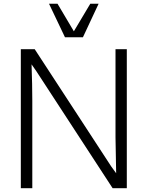

<svg xmlns="http://www.w3.org/2000/svg" viewBox="-20 -984 772 1004"><path d="M319.8 -789.1 236.3 -964.4H280.8L366.2 -820.3L452.1 -964.4H495.6L413.6 -789.1ZM88.9 0V-726.6H161.6L561.5 -113.8L587.4 -78.1Q584 -228.5 584 -265.1V-726.6H643.1V0H568.8L169.9 -611.8L145 -647.5Q148.9 -537.6 148.9 -458V0Z"/></svg>

Font: Oxygen Light
Style: Regular
Weight: 300
Designer: vernon adams
Foundry: Vernon Adams
Version: Version Release 0.2.3 webfont; ttfautohint (v0.93.3-1d66) -l